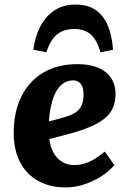

<svg xmlns="http://www.w3.org/2000/svg" viewBox="-20 -807 564 841"><path d="M318 -526Q399 -526 442.5 -491.5Q486 -457 486 -395Q486 -360 474 -333.5Q462 -307 437.5 -287.5Q413 -268 377 -252.5Q341 -237 292 -223L196 -198Q200 -165 214 -139Q228 -113 251.5 -98.5Q275 -84 305 -84Q328 -84 350 -90.5Q372 -97 394 -110.5Q416 -124 439 -143L481 -84Q463 -63 439.5 -45.5Q416 -28 387 -14.5Q358 -1 328 6.5Q298 14 267 14Q198 14 146.5 -15Q95 -44 67.5 -97.5Q40 -151 40 -225Q40 -318 74.5 -386Q109 -454 171.5 -490Q234 -526 318 -526ZM346 -394Q346 -413 341 -426.5Q336 -440 325.5 -447.5Q315 -455 300 -455Q272 -455 249.5 -436Q227 -417 213 -377.5Q199 -338 194 -275L260 -293Q289 -301 308 -312.5Q327 -324 336.5 -343.5Q346 -363 346 -394ZM310 -787Q364 -787 398.5 -763.5Q433 -740 452 -695.5Q471 -651 475 -589L420 -578Q404 -634 376.5 -657Q349 -680 306 -680Q257 -680 228 -654.5Q199 -629 183 -578L126 -589Q133 -646 156.5 -691Q180 -736 218.5 -761.5Q257 -787 310 -787Z"/></svg>

Font: Literata
Style: Bold Italic
Weight: 700
Italic angle: -2°
Designer: Latin by Veronika Burian and Jose Scaglione. Greek by Irene Vlachou. Cyrillic by Vera Evstafieva
Foundry: TypeTogether
Version: Version 3.103;gftools[0.9.29]